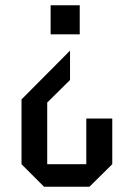

<svg xmlns="http://www.w3.org/2000/svg" viewBox="-20 -539 484 732"><path d="M62 -160 247 -346V-234L160 -148V87H309V-87H408V87L321 173H148L62 87ZM173 -519H284V-408H173Z"/></svg>

Font: Iceberg
Style: Regular
Weight: 400
Designer: Victor Kharyk
Foundry: Cyreal (www.cyreal.org)
Version: Version 1.002